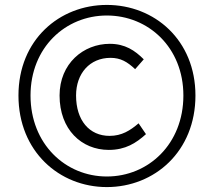

<svg xmlns="http://www.w3.org/2000/svg" viewBox="-20 -748 869 780"><path d="M414 12C608 12 774 -133 774 -360C774 -585 608 -728 414 -728C221 -728 55 -586 55 -360C55 -133 221 12 414 12ZM414 -31C246 -31 104 -163 104 -360C104 -555 246 -685 414 -685C583 -685 725 -555 725 -360C725 -163 583 -31 414 -31ZM422 -139C490 -139 533 -167 573 -203L543 -247C509 -218 475 -196 425 -196C343 -196 289 -259 289 -360C289 -450 345 -513 429 -513C470 -513 497 -497 529 -467L564 -507C528 -543 488 -570 426 -570C319 -570 222 -490 222 -360C222 -222 311 -139 422 -139Z"/></svg>

Font: Genne Gothic Normal
Style: Regular
Weight: 350
Designer: Ryoko NISHIZUKA (kana & ideographs); Paul D. Hunt (Latin, Greek & Cyrillic); Wenlong ZHANG (bopomofo); Sandoll Communica
Foundry: Adobe Systems Incorporated
Version: Version 1.004;PS 1.004;hotconv 16.6.51;makeotf.lib2.5.65220